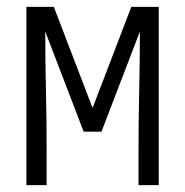

<svg xmlns="http://www.w3.org/2000/svg" viewBox="-20 -540 540 560"><path d="M57 0V-520H137L250 -225L363 -520H443V0H384V-104Q384 -190 386 -276Q388 -362 388 -448L276 -156H224L112 -448Q112 -362 114 -276Q116 -190 116 -104V0Z"/></svg>

Font: Iosevka Fixed SS04 Light
Style: Regular
Weight: 300
Monospace: yes
Designer: Belleve Invis
Foundry: Belleve Invis
Version: Version 32.5.0